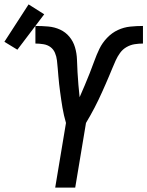

<svg xmlns="http://www.w3.org/2000/svg" viewBox="-103 -853 670 873"><path d="M148 0 197 -294Q192 -311 188 -328.5Q184 -346 181 -363.5Q178 -381 175.5 -398.5Q173 -416 170.5 -434Q168 -452 166 -470Q164 -488 162.5 -506Q161 -524 159.5 -542Q158 -560 156 -578Q154 -596 147 -612.5Q140 -629 126.5 -639Q113 -649 94.5 -652Q76 -655 58 -655V-735Q87 -735 116 -732.5Q145 -730 170 -718.5Q195 -707 212.5 -686Q230 -665 238 -638Q246 -611 247 -582Q248 -553 249.5 -524.5Q251 -496 253.5 -467.5Q256 -439 259 -411Q271 -438 282.5 -465.5Q294 -493 305 -520.5Q316 -548 326 -576Q336 -604 349 -631Q362 -658 384 -681Q406 -704 433 -716.5Q460 -729 489 -732Q518 -735 547 -735V-655Q528 -655 509 -652Q490 -649 472.5 -639Q455 -629 443 -612.5Q431 -596 423 -578Q415 -560 407.5 -542Q400 -524 392.5 -506Q385 -488 377 -470Q369 -452 361 -434Q353 -416 344.5 -398.5Q336 -381 327 -363.5Q318 -346 308 -328.5Q298 -311 288 -294L239 0ZM-24 -627 -83 -663 27 -833 98 -788Z"/></svg>

Font: Iosevka SS04 Medium Oblique
Style: Regular
Weight: 500
Italic angle: -9°
Monospace: yes
Designer: Belleve Invis
Foundry: Belleve Invis
Version: Version 19.0.0; ttfautohint (v1.8.4)